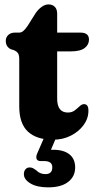

<svg xmlns="http://www.w3.org/2000/svg" viewBox="-20 -606 425 848"><path d="M41.5 -384.5 28 -388.5Q5.5 -399.5 5.5 -425.5Q5.5 -441.5 16.8 -451.8Q28 -462 45.5 -462H64.5Q74 -462 82.5 -468.8Q91 -475.5 102.5 -492.5L138 -549Q150 -566 164.8 -576.2Q179.5 -586.5 194 -586.5Q211.5 -586.5 222 -576Q232.5 -565.5 232.5 -545V-462H335.5Q373 -462 373 -431Q373 -408.5 353.8 -393.8Q334.5 -379 291 -379H232.5V-170.5Q232.5 -109 279.5 -109Q298 -109 310.2 -118.5Q322.5 -128 332.2 -137.2Q342 -146.5 352 -146Q371 -145.5 370.5 -116.5Q370.5 -83 349.5 -54Q328.5 -25 293.2 -7Q258 11 214.5 11Q141.5 11 103.2 -24.8Q65 -60.5 65 -136V-344Q65 -362.5 59.8 -370.5Q54.5 -378.5 41.5 -384.5ZM179.5 -9H232.5L205 55.5Q210 55.5 215.5 55.5Q261.5 55.5 286.8 75.8Q312 96 312 133.5Q312 173.5 281 197.5Q250 221.5 192.5 221.5Q143 221.5 114.2 204Q85.5 186.5 85.5 163.5Q85.5 150 92.5 141.8Q99.5 133.5 111 133.5Q119.5 133.5 126.5 137.2Q133.5 141 140 146Q156 163 180.5 163Q211 163 211 133Q211 105.5 176 105.5H160.5Q145.5 105.5 141.8 96.2Q138 87 144 72.5Z"/></svg>

Font: Fraunces 72pt SuperSoft
Style: Bold
Weight: 700
Version: Version 1.000;[0bf87f6ff]